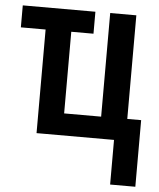

<svg xmlns="http://www.w3.org/2000/svg" viewBox="-53 -589 685 827"><g transform="rotate(5 290.0 -175.0)"><path d="M454 193V0H119V-448H12V-543H326V-448H230V-95H390V-543H503V-95H563V193Z"/></g></svg>

Font: Noto Sans Display ExtraCondensed SemiBold
Style: Regular
Weight: 600
Width: 2
Designer: Monotype Design Team
Foundry: Monotype Imaging Inc.
Version: Version 2.003